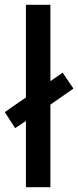

<svg xmlns="http://www.w3.org/2000/svg" viewBox="-34 -780 326 800"><path d="M74 0V-276L29 -246L-14 -313L74 -374V-760H176V-442L227 -477L272 -411L176 -344V0Z"/></svg>

Font: Noto Sans Sinhala SemiCondensed Medium
Style: Regular
Weight: 500
Width: 4
Designer: Jelle Bosma - Monotype Design Team
Foundry: Monotype Imaging Inc.
Version: Version 2.006; ttfautohint (v1.8.4.7-5d5b)